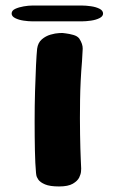

<svg xmlns="http://www.w3.org/2000/svg" viewBox="-20 -670 443 693"><path d="M277 -650Q290 -650 308 -647.5Q326 -645 339 -638.5Q352 -632 352 -621Q352 -611 339 -604.5Q326 -598 308 -595.5Q290 -593 277 -593H96Q83 -593 65.5 -595.5Q48 -598 35 -604.5Q22 -611 22 -621Q22 -632 35 -638Q48 -644 65.5 -647Q83 -650 96 -650ZM110 -46Q107 -78 106 -127Q105 -176 105 -232Q105 -288 106.5 -341Q108 -394 110 -434.5Q112 -475 114 -494Q117 -516 131 -528Q145 -540 162.5 -545Q180 -550 192.5 -550.5Q205 -551 205 -551Q205 -551 217.5 -549.5Q230 -548 244.5 -544Q259 -540 266 -531Q279 -511 278.5 -494Q278 -477 276 -449Q270 -378 269 -309Q268 -240 269 -184.5Q270 -129 271.5 -95.5Q273 -62 273 -62Q273 -62 272.5 -52Q272 -42 266 -29.5Q260 -17 243 -7Q226 3 193 3Q160 3 142.5 -4.5Q125 -12 118.5 -21.5Q112 -31 111 -38.5Q110 -46 110 -46Z"/></svg>

Font: Nerko One
Style: Regular
Weight: 400
Designer: Nermin Kahrimanovic
Foundry: Nermin Kahrimanovic
Version: Version 1.101